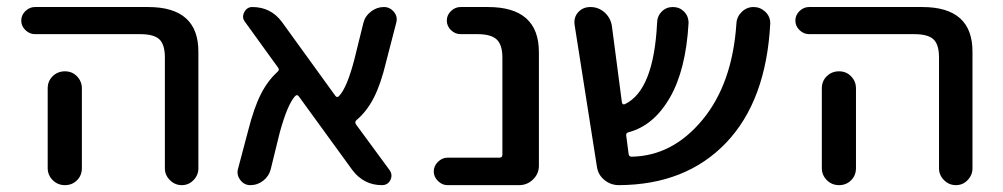

<svg xmlns="http://www.w3.org/2000/svg" viewBox="-20 -540 2924 560"><path d="M119.1 -282.2Q119.1 -303.7 133.8 -317.9Q148.4 -332 169.4 -332Q190.4 -332 204.6 -317.4Q218.8 -302.7 218.8 -282.2V-99.6V-49.8Q218.8 -28.3 204.6 -14.2Q190.4 0 169.4 0Q148.4 0 133.8 -14.6Q119.1 -29.3 119.1 -49.8V-99.6ZM82 -440.4Q66.4 -440.4 54.2 -452.1Q42 -463.9 42 -480Q42 -496.1 54.2 -507.8Q66.4 -519.5 82 -519.5H412.1Q559.6 -519.5 558.6 -387.7V-48.8Q558.6 -29.3 544.4 -14.6Q530.3 0 510.3 0Q490.2 0 475.6 -14.6Q460.9 -29.3 460.9 -48.8V-372.1Q460.9 -410.2 444.8 -425.3Q428.7 -440.4 388.7 -440.4Z M710 0Q692.4 0 681.2 -14.6Q669.9 -29.3 673.8 -45.9L704.1 -160.2Q720.7 -225.6 740.7 -265.1Q760.7 -304.7 790 -331.1Q795.9 -336.9 791 -342.8L694.3 -476.6Q684.6 -489.3 692.4 -504.4Q700.2 -519.5 715.8 -519.5Q769.5 -519.5 801.8 -476.6L958 -260.7Q962.9 -253.9 968.8 -259.8Q992.2 -284.2 1013.7 -367.2L1040 -473.6Q1044.9 -493.2 1062 -506.3Q1079.1 -519.5 1099.6 -519.5Q1117.2 -519.5 1128.9 -505.4Q1140.6 -491.2 1135.7 -473.6L1106.4 -360.4Q1090.8 -294.9 1070.3 -254.9Q1049.8 -214.8 1019.5 -189.5Q1013.7 -183.6 1018.6 -176.8L1116.2 -43.9Q1126 -30.3 1118.7 -15.1Q1111.3 0 1093.8 0Q1041 0 1007.8 -43.9L851.6 -258.8Q846.7 -265.6 840.8 -259.8Q818.4 -235.4 795.9 -153.3L769.5 -45.9Q764.6 -26.4 748 -13.2Q731.4 0 710 0Z M1285.2 0Q1269.5 0 1257.3 -12.2Q1245.1 -24.4 1245.1 -40Q1245.1 -55.7 1257.3 -67.9Q1269.5 -80.1 1285.2 -80.1H1436.5Q1445.3 -80.1 1445.3 -88.9V-372.1Q1445.3 -409.2 1428.7 -424.8Q1412.1 -440.4 1373 -440.4H1323.2Q1307.6 -440.4 1295.4 -452.1Q1283.2 -463.9 1283.2 -480Q1283.2 -496.1 1295.4 -507.8Q1307.6 -519.5 1323.2 -519.5H1403.3Q1551.8 -519.5 1551.8 -387.7V-56.6Q1551.8 -33.2 1534.7 -16.6Q1517.6 0 1494.1 0Z M1720.7 -55.7 1656.2 -465.8Q1652.3 -488.3 1666 -503.9Q1679.7 -519.5 1702.1 -519.5Q1725.6 -519.5 1743.2 -503.9Q1760.7 -488.3 1764.6 -464.8L1793.9 -241.2Q1795.9 -233.4 1802.7 -236.3Q1886.7 -276.4 1896.5 -472.7Q1896.5 -492.2 1909.7 -505.9Q1922.9 -519.5 1942.4 -519.5Q1961.9 -519.5 1975.1 -506.3Q1988.3 -493.2 1988.3 -472.7Q1980.5 -335.9 1933.6 -254.9Q1886.7 -173.8 1813.5 -154.3Q1804.7 -152.3 1806.6 -143.6L1813.5 -90.8Q1814.5 -83 1822.3 -83Q1941.4 -85 2028.8 -190.4Q2116.2 -295.9 2127.9 -471.7Q2128.9 -491.2 2143.6 -505.4Q2158.2 -519.5 2177.7 -519.5Q2197.3 -519.5 2211.9 -505.9Q2226.6 -492.2 2226.6 -471.7Q2214.8 -246.1 2097.7 -123.5Q1980.5 -1 1785.2 0Q1760.7 0 1742.2 -15.6Q1723.6 -31.2 1720.7 -55.7Z M2377 -282.2Q2377 -303.7 2391.6 -317.9Q2406.2 -332 2427.2 -332Q2448.2 -332 2462.4 -317.4Q2476.6 -302.7 2476.6 -282.2V-99.6V-49.8Q2476.6 -28.3 2462.4 -14.2Q2448.2 0 2427.2 0Q2406.2 0 2391.6 -14.6Q2377 -29.3 2377 -49.8V-99.6ZM2339.8 -440.4Q2324.2 -440.4 2312 -452.1Q2299.8 -463.9 2299.8 -480Q2299.8 -496.1 2312 -507.8Q2324.2 -519.5 2339.8 -519.5H2669.9Q2817.4 -519.5 2816.4 -387.7V-48.8Q2816.4 -29.3 2802.2 -14.6Q2788.1 0 2768.1 0Q2748 0 2733.4 -14.6Q2718.8 -29.3 2718.8 -48.8V-372.1Q2718.8 -410.2 2702.6 -425.3Q2686.5 -440.4 2646.5 -440.4Z"/></svg>

Font: Rounded Mgen+ 2p medium
Style: Regular
Weight: 500
Designer: [Source Han Sans]
Ryoko NISHIZUKA  (kana & ideographs); Paul D. Hunt (Latin, Greek & Cyrillic); Wenlong ZHANG  (bopomofo
Version: Version 1.059.20150602